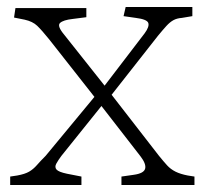

<svg xmlns="http://www.w3.org/2000/svg" viewBox="-20 -527 584 547"><path d="M9 0V-24L29 -27Q51 -31 63 -38Q75 -45 85 -56.5Q95 -68 110 -83L249 -251L120 -415Q99 -441 86 -453.5Q73 -466 50 -471L20 -477L24 -504H226V-478L187 -473Q160 -470 151 -461.5Q142 -453 163 -428L278 -283L392 -432Q406 -451 402.5 -461.5Q399 -472 367 -476L332 -481L338 -507H528V-481L498 -476Q484 -475 474 -469.5Q464 -464 454 -453Q444 -442 430 -425L298 -257L433 -83Q446 -67 456 -56Q466 -45 480 -38Q494 -31 515 -27L534 -24V0H326V-24L361 -29Q390 -33 393.5 -46.5Q397 -60 380 -82L269 -225L155 -83Q146 -71 140.5 -61Q135 -51 141 -44Q147 -37 171 -32L212 -24V0Z"/></svg>

Font: Literata 18pt ExtraLight
Style: Regular
Weight: 250
Designer: Latin by Veronika Burian and Jose Scaglione. Greek by Irene Vlachou. Cyrillic by Vera Evstafieva.
Foundry: TypeTogether
Version: Version 3.103;gftools[0.9.29]